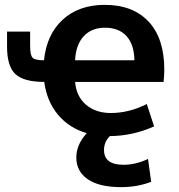

<svg xmlns="http://www.w3.org/2000/svg" viewBox="-20 -550 735 790"><path d="M533 -302Q532 -367 500.5 -401.5Q469 -436 412 -436Q357 -436 324.5 -401Q292 -366 289 -302ZM161 -302Q172 -409 238.5 -469.5Q305 -530 411 -530Q527 -530 591.5 -461Q656 -392 656 -263Q656 -238 653 -213H289Q294 -153 334 -119Q374 -85 436 -85Q511 -85 584 -122L614 -30Q528 9 432 10Q408 34 408 67Q408 128 488 128Q539 128 589 104L602 198Q545 220 479 220Q388 220 341 187.5Q294 155 294 98Q294 45 337 -2Q265 -23 219 -77.5Q173 -132 162 -213Q78 -213 43.5 -245Q9 -277 9 -358V-420H104V-362Q104 -323 114 -312.5Q124 -302 161 -302Z"/></svg>

Font: Mplus 1p Bold
Style: Bold
Weight: 700
Version: Version 1.061